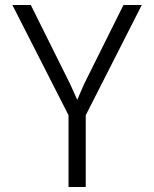

<svg xmlns="http://www.w3.org/2000/svg" viewBox="-20 -753 621 773"><path d="M29.8 -732.9H104L262.2 -415L291 -351.1L318.8 -415L477.1 -732.9H550.8L325.2 -289.1V0H255.9V-289.1Z"/></svg>

Font: Kreadon
Style: Regular
Weight: 400
Designer: kohakuno
Foundry: StudioGnu
Version: Version 1.000;Glyphs 3.1.2 (3151)